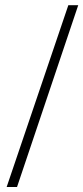

<svg xmlns="http://www.w3.org/2000/svg" viewBox="-20 -715 325 749"><path d="M46.4 14.6H5.9L246.6 -694.8H285.2Z"/></svg>

Font: GodaGr
Style: Regular
Weight: 400
Version: 1.0.0